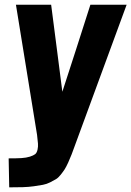

<svg xmlns="http://www.w3.org/2000/svg" viewBox="-20 -598 556 812"><path d="M19 194.3C40.5 194.3 59.6 194.1 76.2 193.6C92.8 193.1 108.5 191.8 123.3 189.7C138.1 187.6 150.8 185.5 161.4 183.6C172 181.6 182.2 178.1 192.1 173.1C202.1 168.1 210.3 163.6 216.8 159.7C223.3 155.8 230 149.5 236.8 140.9C243.7 132.2 249.2 124.7 253.4 118.2C257.6 111.7 262.7 101.9 268.6 88.9C274.4 75.8 279.2 64.5 283 54.7C286.7 44.9 291.8 31.1 298.3 13.2L515.6 -578.1H362.3L301.8 -389.2L243.7 -210L220.7 -389.2L196.3 -578.1H47.4L136.7 -27.8C138.7 -11.6 140 0.8 140.6 9.3C141.3 17.7 140.6 26.4 138.7 35.2C136.7 43.9 133.4 50.2 128.7 54C123.9 57.7 116.5 61.2 106.4 64.5C96.4 67.7 84.4 69.7 70.6 70.6C56.7 71.4 38.7 71.8 16.6 71.8Z"/></svg>

Font: Oswald
Style: Heavy
Weight: 800
Designer: Vernon Adams
Foundry: Vernon Adams
Version: 3.0; ttfautohint (v0.95.6-bc232) -l 8 -r 50 -G 200 -x 0 -w "